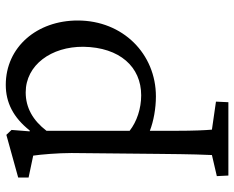

<svg xmlns="http://www.w3.org/2000/svg" viewBox="-93 -459 811 665"><g transform="rotate(-90 312.5 -126.5)"><path d="M37 259H291L293 216L196 202C194 180 192 140 192 78V-13C225 0 270 8 311 8C458 8 574 -106 574 -263C574 -404 482 -512 351 -512C290 -512 238 -486 193 -429H190L195 -492L178 -510L30 -469V-433L106 -417C110 -390 115 -331 115 -284L112 18C111 132 109 186 108 202L35 219ZM192 -83V-371C228 -418 272 -443 325 -443C420 -443 484 -354 483 -243C481 -117 413 -43 315 -43C269 -43 224 -58 192 -83Z"/></g></svg>

Font: TPK Tissa Web Quiz
Style: Regular
Weight: 400
Designer: Jacques Le Bailly, Suppakit Chalermlarp | Katatrad Co.,Ltd.
Foundry: Jacques Le Bailly, Cadson Demak Co.,Ltd.
Version: Version 5.000;Glyphs 3.1.2 (3151)